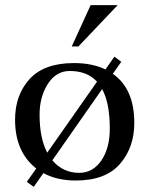

<svg xmlns="http://www.w3.org/2000/svg" viewBox="-20 -697 585 752"><path d="M335 -677H441L287 -515H261ZM360 -377Q322 -419 253 -419Q200 -419 167.5 -368.5Q135 -318 135 -248Q135 -156 165 -99ZM380 -348 185 -69Q227 -20 290 -20Q344 -20 377 -68.5Q410 -117 410 -193Q410 -294 380 -348ZM422 -408Q506 -349 506 -216Q506 -119 449.5 -54.5Q393 10 277 10Q203 10 150 -19L112 35L85 15L122 -37Q39 -102 39 -228Q39 -325 96 -387.5Q153 -450 270 -450Q341 -450 393 -425L428 -475L455 -455Z"/></svg>

Font: Judson
Style: Regular
Weight: 400
Version: Version 20110429